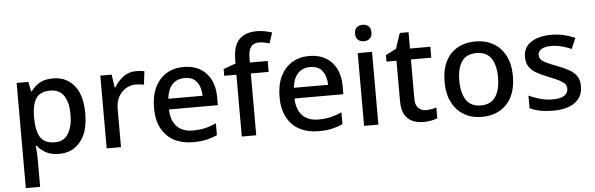

<svg xmlns="http://www.w3.org/2000/svg" viewBox="-57 -971 4388 1417"><g transform="rotate(-5 2136.5 -262.5)"><path d="M352 -549Q449 -549 508 -479Q567 -409 567 -271Q567 -133 507 -61.5Q447 10 350 10Q288 10 249 -13Q210 -36 188 -65H182Q184 -48 186 -22.5Q188 3 188 23V240H82V-539H169L183 -467H188Q211 -501 249.5 -525Q288 -549 352 -549ZM325 -461Q251 -461 220.5 -418Q190 -375 188 -287V-271Q188 -178 217.5 -128Q247 -78 327 -78Q393 -78 425.5 -131.5Q458 -185 458 -272Q458 -360 425.5 -410.5Q393 -461 325 -461Z M967 -549Q1001 -549 1029 -543L1017 -444Q1005 -447 989 -449Q973 -451 957 -451Q919 -451 885 -431.5Q851 -412 829.5 -374.5Q808 -337 808 -283V0H702V-539H786L800 -443H805Q830 -486 871 -517.5Q912 -549 967 -549Z M1319 -549Q1425 -549 1486 -483.5Q1547 -418 1547 -305V-246H1185Q1187 -164 1229 -120Q1271 -76 1347 -76Q1398 -76 1438.5 -85.5Q1479 -95 1521 -114V-26Q1480 -8 1438.5 1Q1397 10 1340 10Q1262 10 1202.5 -21Q1143 -52 1109.5 -113.5Q1076 -175 1076 -266Q1076 -356 1106.5 -419Q1137 -482 1191.5 -515.5Q1246 -549 1319 -549ZM1320 -467Q1262 -467 1228 -430Q1194 -393 1187 -325H1441Q1440 -388 1410.5 -427.5Q1381 -467 1320 -467Z M1942 -458H1810V0H1703V-458H1613V-508L1704 -541V-568Q1704 -672 1749.5 -718.5Q1795 -765 1881 -765Q1914 -765 1942 -759Q1970 -753 1993 -746L1967 -667Q1951 -672 1930.5 -676.5Q1910 -681 1889 -681Q1849 -681 1829.5 -654.5Q1810 -628 1810 -570V-539H1942Z M2249 -549Q2355 -549 2416 -483.5Q2477 -418 2477 -305V-246H2115Q2117 -164 2159 -120Q2201 -76 2277 -76Q2328 -76 2368.5 -85.5Q2409 -95 2451 -114V-26Q2410 -8 2368.5 1Q2327 10 2270 10Q2192 10 2132.5 -21Q2073 -52 2039.5 -113.5Q2006 -175 2006 -266Q2006 -356 2036.5 -419Q2067 -482 2121.5 -515.5Q2176 -549 2249 -549ZM2250 -467Q2192 -467 2158 -430Q2124 -393 2117 -325H2371Q2370 -388 2340.5 -427.5Q2311 -467 2250 -467Z M2663 -744Q2687 -744 2705 -730Q2723 -716 2723 -683Q2723 -651 2705 -636.5Q2687 -622 2663 -622Q2638 -622 2620 -636.5Q2602 -651 2602 -683Q2602 -716 2620 -730Q2638 -744 2663 -744ZM2715 -539V0H2609V-539Z M3074 -76Q3095 -76 3116.5 -79.5Q3138 -83 3152 -89V-9Q3135 -1 3107.5 4.5Q3080 10 3051 10Q3006 10 2969.5 -5Q2933 -20 2911 -57Q2889 -94 2889 -161V-458H2815V-506L2893 -546L2931 -660H2996V-539H3147V-458H2996V-165Q2996 -120 3018 -98Q3040 -76 3074 -76Z M3735 -271Q3735 -136 3666 -63Q3597 10 3480 10Q3407 10 3350.5 -23Q3294 -56 3261.5 -118.5Q3229 -181 3229 -271Q3229 -404 3297 -476.5Q3365 -549 3483 -549Q3557 -549 3613.5 -516.5Q3670 -484 3702.5 -422Q3735 -360 3735 -271ZM3338 -271Q3338 -180 3372.5 -127.5Q3407 -75 3482 -75Q3556 -75 3590.5 -127.5Q3625 -180 3625 -271Q3625 -361 3590.5 -412Q3556 -463 3481 -463Q3406 -463 3372 -412Q3338 -361 3338 -271Z M4229 -152Q4229 -74 4171.5 -32Q4114 10 4011 10Q3954 10 3912.5 1.5Q3871 -7 3837 -23V-117Q3873 -99 3920 -86Q3967 -73 4011 -73Q4072 -73 4099.5 -92Q4127 -111 4127 -143Q4127 -162 4116 -176.5Q4105 -191 4077 -206Q4049 -221 3997 -241Q3946 -261 3910 -281.5Q3874 -302 3855 -330.5Q3836 -359 3836 -403Q3836 -474 3893 -511.5Q3950 -549 4042 -549Q4092 -549 4135.5 -539Q4179 -529 4219 -511L4185 -432Q4150 -447 4112 -457Q4074 -467 4038 -467Q3989 -467 3963.5 -451.5Q3938 -436 3938 -409Q3938 -389 3950 -375Q3962 -361 3991.5 -347Q4021 -333 4071 -314Q4122 -295 4157 -274.5Q4192 -254 4210.5 -225Q4229 -196 4229 -152Z"/></g></svg>

Font: Noto Sans Lao Looped Medium
Style: Regular
Weight: 500
Designer: Mark Frömberg, Ben Mitchell
Foundry: The Fontpad Ltd
Version: Version 1.002; ttfautohint (v1.8.4.7-5d5b)